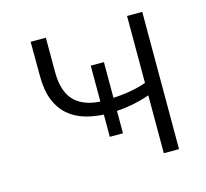

<svg xmlns="http://www.w3.org/2000/svg" viewBox="-83 -621 765 714"><g transform="rotate(-15 300.0 -264.0)"><path d="M335.9 -110.8H285.2V-384.8H335.9ZM522 0H463.4V-222.7Q427.2 -210 387.9 -203.1Q348.6 -196.3 307.1 -195.8Q256.3 -195.8 216.8 -207.3Q177.2 -218.8 149.7 -242.9Q122.1 -267.1 107.4 -304.7Q92.8 -342.3 92.8 -394.5L92.3 -528.3H150.9V-394.5Q151.4 -315.4 191.4 -280Q231.4 -244.6 307.1 -246.1Q345.7 -246.6 386.5 -252.2Q427.2 -257.8 463.4 -270.5V-528.3H522Z"/></g></svg>

Font: Roboto Mono Light
Style: Regular
Weight: 300
Designer: Google
Version: Version 2.000985; 2015; ttfautohint (v1.3)